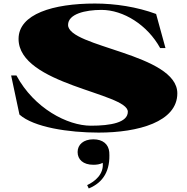

<svg xmlns="http://www.w3.org/2000/svg" viewBox="-20 -735 1058 1086"><path d="M538 15C762 15 983 -46 983 -207C983 -432 365 -467 365 -594C365 -656 462 -679 554 -679C678 -679 814 -594 886 -463H916L863 -656C755 -696 631 -715 517 -715C281 -715 85 -656 85 -515C85 -255 703 -210 703 -103C703 -42 607 -24 494 -24C362 -24 173 -122 73 -308H43L90 -87C171 -15 368 15 538 15ZM473 312 482 331C565 297 605 229 598 125C594 81 562 53 508 53C452 53 419 83 419 125C419 167 450 197 508 197C525 197 545 195 561 186C568 251 516 292 473 312Z"/></svg>

Font: Sprat Extended Black
Style: Regular
Weight: 900
Width: 9
Designer: Ethan Nakache
Foundry: Collletttivo
Version: Version 2.000;Glyphs 3.2 (3217)